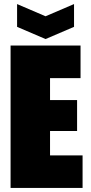

<svg xmlns="http://www.w3.org/2000/svg" viewBox="-20 -924 445 944"><path d="M32 0V-700H376V-540H226V-432H359V-280H226V-160H386V0ZM344 -904V-792L204 -732L64 -792V-904L204 -844Z"/></svg>

Font: Tektur Condensed ExtraBold
Style: Regular
Weight: 800
Width: 3
Designer: Adam Jagosz
Foundry: Adam Jagosz
Version: Version 1.005;gftools[0.9.30]